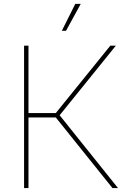

<svg xmlns="http://www.w3.org/2000/svg" viewBox="-20 -961 649 981"><path d="M103 0V-727.5H125.5V-383.3H265.1L543.5 -727.5H571.8L284.7 -372.1L583 0H554.7L265.1 -360.8H125.5V0ZM295.9 -803.7 364.7 -941.4H392.6L317.4 -803.7Z"/></svg>

Font: Inter 20pt Thin
Style: Regular
Weight: 250
Version: Version 4.001;git-66647c0bb